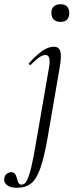

<svg xmlns="http://www.w3.org/2000/svg" viewBox="-104 -617 363 912"><path d="M-23 275Q-56 275 -71.5 261.5Q-87 248 -84 232Q-82 216 -72 208.5Q-62 201 -51 201Q-38 201 -32 210Q-26 219 -23.5 230.5Q-21 242 -16.5 251Q-12 260 -1 260Q13 260 23.5 240.5Q34 221 44.5 177.5Q55 134 67 61L129 -297Q139 -356 112 -356Q87 -356 43 -310Q40 -306 35.5 -310.5Q31 -315 35 -318Q70 -357 98 -376Q126 -395 152 -395Q176 -395 182.5 -373.5Q189 -352 180 -299L122 38Q106 129 88 181Q70 233 44 254Q18 275 -23 275ZM183 -513Q163 -513 151.5 -524Q140 -535 140 -556Q140 -575 151.5 -586Q163 -597 183 -597Q204 -597 214.5 -586Q225 -575 225 -556Q225 -513 183 -513Z"/></svg>

Font: Cormorant
Style: Italic
Weight: 400
Italic angle: -10°
Designer: Christian Thalmann (Catharsis Fonts)
Foundry: Catharsis Fonts
Version: Version 4.000